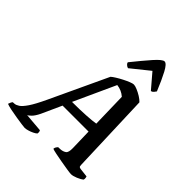

<svg xmlns="http://www.w3.org/2000/svg" viewBox="-303 -1128 1281 1281"><g transform="rotate(45 338.0 -487.0)"><path d="M151 0Q144 0 119.5 -3.5Q95 -7 63.5 -12Q32 -17 3 -23Q-26 -29 -41 -35Q-38 -45 -34 -53Q-30 -61 -26 -65L-10 -66Q3 -67 21 -78.5Q39 -90 64 -126.5Q89 -163 125 -240L315 -646Q325 -655 345 -667.5Q365 -680 388.5 -692Q412 -704 432 -712Q452 -720 462 -720Q474 -720 495.5 -711Q517 -702 538 -689Q559 -676 572 -662L592 -95Q592 -79 596.5 -75Q601 -71 612 -70L672 -63Q673 -60 674.5 -52.5Q676 -45 674 -35Q659 -22 632 -11Q605 0 588 0Q578 0 549.5 -4.5Q521 -9 486.5 -15Q452 -21 423 -27Q394 -33 385 -37Q386 -48 391 -55.5Q396 -63 400 -67L424 -68Q445 -70 460 -80.5Q475 -91 474 -132L470 -284H225L161 -143Q144 -108 127 -91Q110 -74 102 -72L234 -61Q241 -51 238 -34Q230 -26 213.5 -18Q197 -10 179.5 -5Q162 0 151 0ZM252 -346Q325 -346 383 -349.5Q441 -353 469 -358L463 -605Q430 -634 386 -639ZM357 -769Q346 -772 337.5 -780Q329 -788 328 -796Q389 -872 434 -923Q479 -974 498 -974Q518 -974 545 -923Q572 -872 603 -796Q598 -789 591.5 -780.5Q585 -772 573 -769L485 -872Z"/></g></svg>

Font: Texturina 72pt 72pt Regular
Style: Bold Italic
Weight: 700
Italic angle: -11°
Designer: Guillermo Torres Carreño
Foundry: Omnibus-Type
Version: Version 1.002; ttfautohint (v1.8.3)